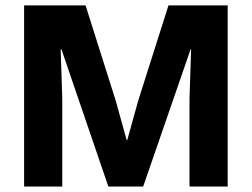

<svg xmlns="http://www.w3.org/2000/svg" viewBox="-20 -680 918 700"><path d="M810.1 -660.2V0H670.9V-321.8L676.8 -500H674.8L502 0H375L204.1 -500H201.2L207 -321.8V0H67.9V-660.2H292L401.9 -313L441.9 -168.9H443.8L483.9 -313L594.2 -660.2Z"/></svg>

Font: Human Sans
Style: Bold
Weight: 700
Designer: Tim Radville
Foundry: Continuum
Version: Version 1.000;FEAKit 1.0